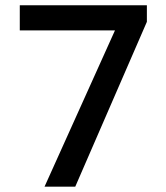

<svg xmlns="http://www.w3.org/2000/svg" viewBox="-20 -700 622 720"><path d="M147 0 411.1 -585.9H54.2V-680.2H530.8V-618.2L262.2 0Z"/></svg>

Font: TASA Orbiter Deck Medium
Style: Regular
Weight: 500
Designer: Weizhong Zhang
Version: Version 1.000;Glyphs 3.1.2 (3151)